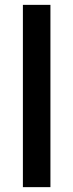

<svg xmlns="http://www.w3.org/2000/svg" viewBox="-20 -770 302 790"><path d="M74.2 0V-750H187.5V0Z"/></svg>

Font: Spartan MB SemBd
Style: Regular
Weight: 600
Designer: Matt Bailey, Mirko Velimirovic
Foundry: Matt Bailey
Version: Version 1.005